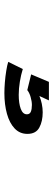

<svg xmlns="http://www.w3.org/2000/svg" viewBox="304 -344 248 897"><g transform="rotate(90 428.5 104.0)"><path d="M415.5 208Q394 208 365.5 205.8Q337 203.5 310.8 199.2Q284.5 195 269.5 190L303 122Q330 130.5 362.5 135.8Q395 141 423.5 141Q463.5 141 489 131.5Q514.5 122 514.5 103Q514.5 89.5 502.5 84.5Q490.5 79.5 471 79.5Q454 79.5 433.5 85.5Q413 91.5 401.5 101L328 83L363 0H449.5L429 44.5Q445 37.5 465.5 33.2Q486 29 505 29Q547.5 29 576.8 45Q606 61 606 100.5Q606 136 580.8 160Q555.5 184 512.2 196Q469 208 415.5 208Z"/></g></svg>

Font: Trispace SemiExpanded SemiBold
Style: Regular
Weight: 600
Width: 6
Designer: Tyler Finck
Foundry: Etcetera Type Company
Version: Version 1.210; ttfautohint (v1.8.3)